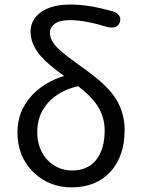

<svg xmlns="http://www.w3.org/2000/svg" viewBox="-20 -810 620 843"><path d="M293.9 12.7Q198.2 12.7 129.9 -50.8Q56.6 -120.1 56.6 -228.5Q56.6 -320.3 116.2 -386.7Q169.9 -448.2 261.7 -476.6Q191.4 -526.4 159.2 -563.5Q114.3 -615.2 114.3 -670.9Q114.3 -721.7 156.2 -753.9Q203.1 -790 289.1 -790Q372.1 -790 475.6 -759.8Q494.1 -753.9 502.9 -741.7Q511.7 -729.5 505.9 -712.4Q500 -695.3 483.4 -690.4Q467.8 -686.5 448.2 -692.4Q351.6 -721.7 287.1 -721.7Q243.2 -721.7 219.7 -705.1Q199.2 -689.5 199.2 -666Q199.2 -632.8 234.4 -597.7Q256.8 -575.2 322.3 -528.3Q345.7 -510.7 358.4 -502Q440.4 -442.4 476.6 -393.6Q527.3 -326.2 527.3 -239.3Q527.3 -126 465.8 -56.6Q402.3 12.7 293.9 12.7ZM295.9 -61.5Q366.2 -61.5 403.3 -109.4Q439.5 -156.2 439.5 -238.3Q439.5 -298.8 405.3 -349.6Q378.9 -388.7 323.2 -431.6Q240.2 -413.1 191.4 -359.4Q143.6 -306.6 143.6 -230.5Q143.6 -154.3 189.5 -106.4Q233.4 -61.5 295.9 -61.5Z"/></svg>

Font: Bpmf GenSen Rounded R
Style: R
Weight: 400
Foundry: But Ko
Version: Version 1.320